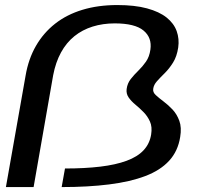

<svg xmlns="http://www.w3.org/2000/svg" viewBox="-20 -760 848 780"><path d="M4 0H116.5L196 -454.5Q206 -507 227.8 -546.8Q249.5 -586.5 282 -612.8Q314.5 -639 356.2 -652Q398 -665 446 -665Q528 -665 563 -636Q598 -607 591 -558.5Q587 -529.5 573 -509.5Q559 -489.5 542 -473Q525 -456.5 511.2 -439Q497.5 -421.5 494.5 -398.5Q492 -379.5 502.5 -364.2Q513 -349 530 -335Q547 -321 563.2 -304.5Q579.5 -288 589.2 -266.2Q599 -244.5 594 -213.5Q588 -176 563.2 -149.5Q538.5 -123 494.2 -106.8Q450 -90.5 387.2 -83Q324.5 -75.5 244 -75.5L230.5 0Q338 0 423.5 -10.8Q509 -21.5 570.2 -44.8Q631.5 -68 667.2 -107Q703 -146 712 -203.5Q718.5 -242 708.5 -269.2Q698.5 -296.5 680.8 -315.2Q663 -334 644.2 -348Q625.5 -362 612.8 -373.8Q600 -385.5 602.5 -399.5Q604.5 -415.5 618 -430.5Q631.5 -445.5 649.5 -463.2Q667.5 -481 683 -505.8Q698.5 -530.5 704 -567Q709 -602 697.8 -633.5Q686.5 -665 656.8 -688.8Q627 -712.5 577.2 -726Q527.5 -739.5 456.5 -739.5Q378.5 -739.5 315 -720.2Q251.5 -701 204 -663.8Q156.5 -626.5 126 -573.5Q95.5 -520.5 84 -453Z"/></svg>

Font: Anybody Expanded
Style: Italic
Weight: 400
Width: 7
Italic angle: -10°
Version: Version 1.113;gftools[0.9.25]